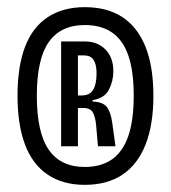

<svg xmlns="http://www.w3.org/2000/svg" viewBox="-20 -717 477 537"><path d="M217 -200Q156 -200 113.5 -228.5Q71 -257 50 -312.5Q29 -368 29 -449Q29 -531 50 -586Q71 -641 113.5 -669Q156 -697 217 -697Q280 -697 322.5 -669Q365 -641 387 -586Q409 -531 409 -449Q409 -368 387 -312.5Q365 -257 322.5 -228.5Q280 -200 217 -200ZM217 -250Q263 -250 293.5 -271.5Q324 -293 339 -337Q354 -381 354 -449Q354 -518 339 -561.5Q324 -605 293.5 -626Q263 -647 217 -647Q150 -647 116.5 -599.5Q83 -552 83 -449Q83 -346 116.5 -298Q150 -250 217 -250ZM151 -308V-601H218Q253 -601 275 -578.5Q297 -556 297 -518Q297 -490 284.5 -466Q272 -442 239 -437V-433Q268 -432 279 -417.5Q290 -403 294 -373L303 -308H254L249 -365Q247 -389 240 -402Q233 -415 213 -415H198V-308ZM198 -450H208Q223 -450 232 -456.5Q241 -463 245.5 -477Q250 -491 250 -512Q250 -529 246 -540.5Q242 -552 234.5 -557Q227 -562 214 -562H198Z"/></svg>

Font: Bricolage Grotesque 24pt Condensed ExtraLight
Style: Regular
Weight: 250
Width: 3
Designer: Mathieu Triay
Foundry: Atelier Triay
Version: Version 1.001;gftools[0.9.33.dev8+g029e19f]